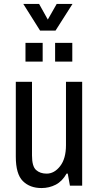

<svg xmlns="http://www.w3.org/2000/svg" viewBox="-20 -940 496 972"><path d="M190 12Q131 12 95.5 -23.5Q60 -59 60 -147V-526H142V-153Q142 -98 162.5 -79.5Q183 -61 216 -61Q255 -61 284.5 -99Q314 -137 314 -205V-526H396V0H334L323 -61H317Q295 -22 262 -5Q229 12 190 12ZM259 -628V-723H346V-628ZM109 -628V-723H196V-628ZM183 -785 98 -920H178L222 -841L267 -920H347L261 -785Z"/></svg>

Font: Archivo Narrow
Style: Regular
Weight: 400
Designer: Hector Gatti
Foundry: Omnibus-Type
Version: Version 3.002